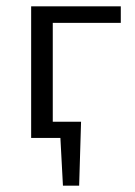

<svg xmlns="http://www.w3.org/2000/svg" viewBox="-20 -434 424 604"><path d="M146 -362V-51H235L229 150H178L170 0H78V-414H360V-362Z"/></svg>

Font: Ysabeau
Style: Regular
Weight: 400
Designer: Christian Thalmann (Catharsis Fonts)
Version: Version 0.003